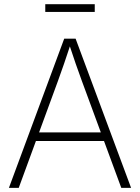

<svg xmlns="http://www.w3.org/2000/svg" viewBox="-20 -916 683 936"><path d="M23.4 0 293 -727.5H348.6L619.1 0H571.3L379.4 -520.5Q364.7 -560.1 348.9 -605.7Q333 -651.4 314.5 -708H326.7Q308.1 -650.9 292.2 -605.2Q276.4 -559.6 262.2 -520.5L71.3 0ZM139.6 -228.5V-270.5H502.9V-228.5ZM441.9 -895.5V-857.9H200.7V-895.5Z"/></svg>

Font: Inter 20pt ExtraLight
Style: Regular
Weight: 250
Version: Version 4.001;git-66647c0bb